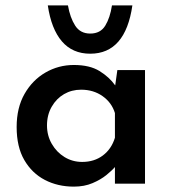

<svg xmlns="http://www.w3.org/2000/svg" viewBox="-20 -684 638 715"><path d="M255 11Q195 11 147 -14Q99 -39 70.5 -88Q42 -137 42 -211Q42 -283 71.5 -334.5Q101 -386 149.5 -414Q198 -442 255 -442Q314 -442 350.5 -419.5Q387 -397 409 -366L417 -423H520V0H408V-62Q397 -49 376 -32Q355 -15 324.5 -2Q294 11 255 11ZM286 -81Q331 -81 363 -105Q395 -129 408 -171V-263Q396 -302 362 -326Q328 -350 282 -350Q247 -350 218.5 -333.5Q190 -317 172.5 -286.5Q155 -256 155 -217Q155 -179 173 -148Q191 -117 220.5 -99Q250 -81 286 -81ZM316 -484Q250 -484 210.5 -530Q171 -576 158 -664H233Q241 -618 260 -588.5Q279 -559 316 -559Q354 -559 372 -588.5Q390 -618 397 -664H473Q447 -484 316 -484Z"/></svg>

Font: Synthetic SemiBold
Style: Regular
Weight: 600
Designer: Santiago Orozco
Foundry: Typemade
Version: Version 2.000; ttfautohint (v1.8.4.7-5d5b)